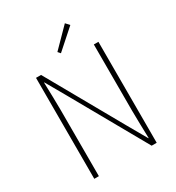

<svg xmlns="http://www.w3.org/2000/svg" viewBox="-199 -967 997 1087"><g transform="rotate(-30 300.0 -423.0)"><path d="M96 0V-660H129L403 -174L476 -46H478Q477 -93 475.5 -139Q474 -185 474 -231V-660H504V0H471L197 -486L124 -614H122Q123 -567 124.5 -523.5Q126 -480 126 -433V0ZM288 -710 274 -726 392 -846 414 -822Z"/></g></svg>

Font: Source Code Pro ExtraLight ExtraLight
Style: Regular
Weight: 250
Monospace: yes
Version: Version 1.018;hotconv 1.0.116;makeotfexe 2.5.65601